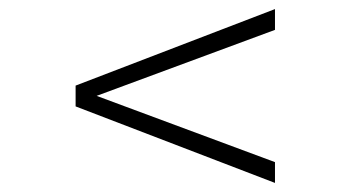

<svg xmlns="http://www.w3.org/2000/svg" viewBox="-20 -427 765 419"><path d="M145 -194.8V-240.2L580.1 -407.2V-361.8L190.9 -217.8L580.1 -73.2V-27.8Z"/></svg>

Font: Scheherazade Rohingya
Style: Regular
Weight: 400
Designer: SIL International
Foundry: SIL International
Version: Version 2.000 (build 440/429)